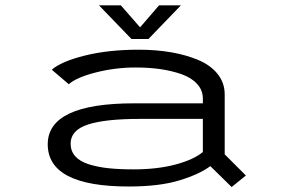

<svg xmlns="http://www.w3.org/2000/svg" viewBox="-20 -702 1090 734"><path d="M671.5 -681.5 547.5 -553H482.5L358.5 -681.5H442L515.5 -597.5L588 -681.5ZM510 -512Q577 -512 634.8 -502Q692.5 -492 739 -472.2Q785.5 -452.5 812.2 -418.8Q839 -385 839 -341V-112L920 -31L865.5 13L784 -67Q744 -36.5 667 -12.8Q590 11 472 11Q162.5 11 162.5 -150.5Q162.5 -307 493 -307H755.5V-325Q755.5 -357.5 733.2 -381.5Q711 -405.5 672.8 -418.8Q634.5 -432 591.2 -438Q548 -444 498.5 -444Q420.5 -444 346.2 -425Q272 -406 243 -380L178 -435.5Q214 -467 304 -489.5Q394 -512 510 -512ZM490.5 -54.5Q581.5 -54.5 651.5 -73.2Q721.5 -92 755.5 -121V-247.5H515.5Q381.5 -247.5 315.8 -225.8Q250 -204 250 -153Q250 -124.5 267.5 -104.8Q285 -85 318.8 -74.2Q352.5 -63.5 393.8 -59Q435 -54.5 490.5 -54.5Z"/></svg>

Font: League Mono Extended Light
Style: Regular
Weight: 300
Width: 9
Designer: Tyler Finck
Foundry: The League of Moveable Type / Tyler Finck
Version: Version 2.210